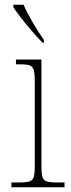

<svg xmlns="http://www.w3.org/2000/svg" viewBox="-20 -786 298 806"><path d="M160 -606H164V-619C137 -657 98 -721 79 -766H36V-756C58 -721 122 -642 160 -606ZM28 0H251V-20H228C159 -20 154 -25 154 -95V-536H47V-516H61C119 -516 126 -510 126 -440V-95C126 -25 121 -20 53 -20H28Z"/></svg>

Font: Noto Serif Armenian SemiCondensed Thin
Style: Regular
Weight: 100
Width: 4
Designer: Monotype Design Team
Foundry: Monotype Imaging Inc.
Version: Version 2.008